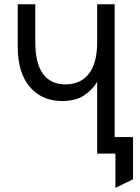

<svg xmlns="http://www.w3.org/2000/svg" viewBox="-20 -720 656 900"><path d="M521 160.5V0H471V-77.5H603.5V120.5ZM435.5 0V-336Q415 -301 375.5 -273.8Q336 -246.5 271 -246.5Q176.5 -246.5 119.8 -312.5Q63 -378.5 63 -503V-700H145.5V-522.5Q145.5 -424 181.2 -374.2Q217 -324.5 287.5 -324.5Q357.5 -324.5 396.5 -374.2Q435.5 -424 435.5 -522.5V-700H517.5V0Z"/></svg>

Font: Overpass Mono
Style: Regular
Weight: 400
Designer: Delve Withrington, Dave Bailey
Foundry: Delve Fonts LLC
Version: Version 4.000